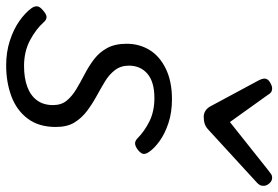

<svg xmlns="http://www.w3.org/2000/svg" viewBox="-161 -724 903 623"><g transform="rotate(90 290.5 -412.5)"><path d="M191 19Q148 19 111 7Q74 -5 47 -24Q20 -43 5 -64Q-1 -73 -0.5 -81.5Q0 -90 12 -100Q24 -111 33 -112Q42 -113 51 -103Q73 -78 109.5 -58.5Q146 -39 193 -39Q232 -39 260.5 -49.5Q289 -60 304.5 -81Q320 -102 320 -133Q320 -160 305.5 -177.5Q291 -195 268.5 -208.5Q246 -222 220 -235.5Q194 -249 171.5 -266Q149 -283 135 -308.5Q121 -334 121 -372Q121 -413 141 -446Q161 -479 202 -499Q243 -519 301 -519Q344 -519 378.5 -507.5Q413 -496 436.5 -479Q460 -462 471 -446Q479 -435 478.5 -427Q478 -419 466 -409Q456 -401 447 -399.5Q438 -398 429 -406Q405 -430 372.5 -446Q340 -462 297 -462Q245 -462 218.5 -439.5Q192 -417 192 -379Q192 -353 206.5 -334Q221 -315 243.5 -301.5Q266 -288 291.5 -274Q317 -260 339.5 -243Q362 -226 376.5 -202.5Q391 -179 391 -142Q391 -87 364 -51Q337 -15 291.5 2Q246 19 191 19ZM556 -844Q566 -844 574 -835Q582 -826 582 -816Q582 -808 579 -803.5Q576 -799 572 -795L403 -640Q392 -629 381.5 -625.5Q371 -622 358 -622Q348 -622 339.5 -627Q331 -632 325 -642L240 -800Q237 -806 235.5 -811Q234 -816 234 -819Q234 -830 246 -837Q258 -844 265 -844Q274 -844 279 -840Q284 -836 287 -830L375 -707L531 -831Q538 -836 543 -840Q548 -844 556 -844Z"/></g></svg>

Font: Playwrite CO Light
Style: Regular
Weight: 300
Version: Version 1.002